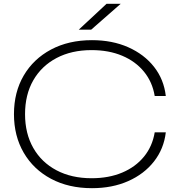

<svg xmlns="http://www.w3.org/2000/svg" viewBox="-20 -972 932 1004"><path d="M847 -280Q837 -194 785.5 -128Q734 -62 650.5 -25Q567 12 461 12Q339 12 247 -37Q155 -86 104 -173.5Q53 -261 53 -375Q53 -490 104 -577Q155 -664 247 -713Q339 -762 461 -762Q567 -762 650.5 -725Q734 -688 785.5 -622.5Q837 -557 847 -470H789Q777 -543 733 -597Q689 -651 619 -680.5Q549 -710 459 -710Q354 -710 275.5 -668.5Q197 -627 154 -552Q111 -477 111 -375Q111 -274 154 -198.5Q197 -123 275.5 -81.5Q354 -40 459 -40Q549 -40 619 -69.5Q689 -99 733 -153Q777 -207 789 -280ZM537 -952H611L457 -817H392Z"/></svg>

Font: Unbounded ExtraLight
Style: Regular
Weight: 250
Designer: Luke Prowse, Jean-Baptiste Morizot, Fátima Lázaro, Florian Runge
Foundry: NaN
Version: Version 1.701;gftools[0.9.28.dev5+ged2979d]